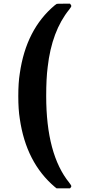

<svg xmlns="http://www.w3.org/2000/svg" viewBox="-20 -770 468 1039"><path d="M366 238Q366 242 359 249H286L277 242Q121 110 87 -128Q79 -177 79 -250Q79 -323 87 -372Q121 -612 277 -742Q286 -749 287 -749Q288 -750 324 -750H359Q366 -741 366 -738Q366 -733 355 -719Q260 -602 238 -407Q230 -346 230 -250Q230 65 355 219Q366 233 366 238Z"/></svg>

Font: KaTeX_SansSerif
Style: Bold
Weight: 700
Version: Version 1.1; ttfautohint (v1.3)